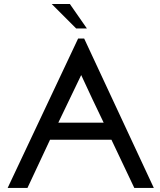

<svg xmlns="http://www.w3.org/2000/svg" viewBox="-20 -920 782 940"><path d="M322 -900.5 405.5 -780.5H353L233 -900.5ZM114.5 0H17.5L362.5 -731.5H392L733 0H637.5L525.5 -236H225ZM487.5 -319.5Q458 -381.5 432.5 -434.5Q407 -487.5 377.5 -552.5L265.5 -319.5Z"/></svg>

Font: MM Phetkon
Style: Regular
Weight: 400
Designer: Khon Soe Zaw Thu
Version: Version 1.00 July 15, 2016, initial release